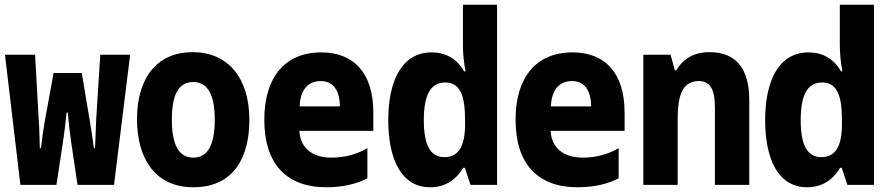

<svg xmlns="http://www.w3.org/2000/svg" viewBox="-20 -780 3750 810"><path d="M66 0H218L247 -190C253 -230 257 -268 261 -305H266C269 -268 273 -231 279 -189L307 0H461L529 -549H403L386 -280C384 -241 383 -195 381 -155H376C371 -192 366 -229 359 -269L325 -472H206L169 -269C162 -228 157 -192 153 -155H148C147 -195 146 -240 143 -281L128 -549H1Z M796 10C967 10 1032 -118 1032 -274C1032 -455 939 -560 793 -560C634 -560 558 -441 558 -278C558 -117 630 10 796 10ZM795 -115C733 -115 705 -172 705 -276C705 -378 732 -434 795 -434C857 -434 886 -379 886 -276C886 -172 859 -115 795 -115Z M1357 10C1431 10 1489 -6 1530 -28V-155C1491 -132 1440 -115 1378 -115C1302 -115 1247 -152 1243 -228H1555V-305C1555 -474 1471 -559 1335 -559C1179 -559 1095 -450 1095 -275C1095 -91 1186 10 1357 10ZM1414 -331H1244C1247 -402 1280 -438 1333 -438C1382 -438 1413 -404 1414 -331Z M1795 10C1854 10 1901 -17 1934 -72H1941L1965 0H2077V-760H1933V-589C1933 -554 1937 -515 1944 -479H1938C1907 -534 1858 -559 1801 -559C1677 -559 1618 -442 1618 -273C1618 -112 1671 10 1795 10ZM1855 -117C1797 -117 1768 -165 1768 -273C1768 -375 1794 -432 1858 -432C1923 -432 1942 -374 1942 -272V-256C1942 -164 1915 -117 1855 -117Z M2417 10C2491 10 2549 -6 2590 -28V-155C2551 -132 2500 -115 2438 -115C2362 -115 2307 -152 2303 -228H2615V-305C2615 -474 2531 -559 2395 -559C2239 -559 2155 -450 2155 -275C2155 -91 2246 10 2417 10ZM2474 -331H2304C2307 -402 2340 -438 2393 -438C2442 -438 2473 -404 2474 -331Z M2694 0H2839V-279C2839 -387 2864 -438 2928 -438C2974 -438 2996 -406 2996 -327V0H3141V-358C3141 -494 3082 -560 2974 -560C2906 -560 2861 -531 2833 -483H2827L2809 -549H2694Z M3385 10C3444 10 3491 -17 3524 -72H3531L3555 0H3667V-760H3523V-589C3523 -554 3527 -515 3534 -479H3528C3497 -534 3448 -559 3391 -559C3267 -559 3208 -442 3208 -273C3208 -112 3261 10 3385 10ZM3445 -117C3387 -117 3358 -165 3358 -273C3358 -375 3384 -432 3448 -432C3513 -432 3532 -374 3532 -272V-256C3532 -164 3505 -117 3445 -117Z"/></svg>

Font: Noto Sans Mono Condensed ExtraBold
Style: Regular
Weight: 800
Width: 3
Designer: Monotype Design Team
Foundry: Monotype Imaging Inc.
Version: Version 2.014